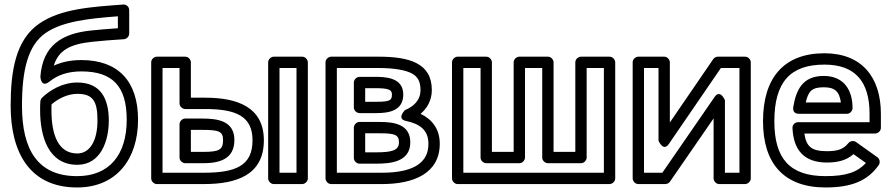

<svg xmlns="http://www.w3.org/2000/svg" viewBox="-20 -787 3924 847"><path d="M320 -10C147.2 -10 77 -125.6 77 -320C77 -476.9 102.6 -587 181.2 -641.4C254.8 -692.4 369.6 -705.2 500 -715.1V-662.4C455.7 -659.4 416.2 -656.1 380.9 -652.4C253.8 -638.9 168.9 -587.8 158.1 -448.9C158.1 -448.9 160.1 -396.4 198.7 -427.5C235 -456.8 280.8 -472 339 -472C476.1 -472 539 -407 539 -259C539 -105 463.3 -10 320 -10ZM320 40C494.6 40 589 -86.2 589 -259C589 -428.3 501.9 -522 339 -522C294.1 -522 255 -514.6 217.3 -497.4C237.9 -564.7 288.4 -592.3 386.1 -602.6C426.7 -606.9 473.5 -610.7 526.6 -614C538.1 -614.8 550 -625.2 550 -639V-742C550 -759 535.9 -767.9 523.2 -766.9C383.2 -756.6 248.1 -748.6 152.8 -682.6C50.5 -611.7 27 -478.4 27 -320C27 -113.7 111.5 40 320 40ZM321 -60C424.2 -60 460 -165.3 460 -255C460 -351.1 424.7 -423 321 -423C256.1 -423 200.5 -389.7 165.6 -356C161 -351.5 158.3 -344.3 158 -339.3L157 -320.3C157 -319.9 157 -319.3 157 -319V-300C157 -185.8 192.9 -60 321 -60ZM321 -110C239.8 -110 207 -186.9 207 -300V-318.3L207.4 -326.5C235.2 -350.7 277.4 -373 321 -373C390.3 -373 410 -340.9 410 -255C410 -169.5 378.2 -110 321 -110Z M1213 -25V-487H1288V-25ZM1163 0C1163 10.7 1172.9 25 1188 25H1313C1323.7 25 1338 15.1 1338 0V-512C1338 -522.7 1328.1 -537 1313 -537H1188C1177.3 -537 1163 -527.1 1163 -512ZM1094 -168C1094 -56.3 1020.7 -25 879 -25H697V-487H772V-331C772 -315.9 786.3 -306 797 -306H886C1022.7 -306 1094 -273.5 1094 -168ZM1144 -168C1144 -314.6 1026.9 -356 886 -356H822V-512C822 -522.7 812.1 -537 797 -537H672C661.3 -537 647 -527.1 647 -512V0C647 10.7 656.9 25 672 25H879C1024.4 25 1144 -15.2 1144 -168ZM876 -67C947.2 -67 1014 -84.5 1014 -169C1014 -254.5 939.3 -264 872 -264H797C781.9 -264 772 -249.7 772 -239V-92C772 -76.9 786.3 -67 797 -67ZM876 -117H822V-214H872C944.9 -214 964 -207.9 964 -169C964 -125.6 945.8 -117 876 -117Z M1770.8 -253.5C1831 -240.8 1870 -213.9 1870 -153C1870 -111.3 1855.2 -82.5 1824.1 -60.4C1793 -38.4 1740.5 -25 1665 -25H1466V-487H1649C1721.9 -487 1771.9 -477.1 1798.2 -462.2C1822.7 -448.4 1835 -427.3 1835 -390C1835 -344 1804.3 -317.1 1766.2 -301C1766.2 -301 1728 -262.6 1770.8 -253.5ZM1649 -537H1441C1430.3 -537 1416 -527.1 1416 -512V0C1416 10.7 1425.9 25 1441 25H1665C1806.6 25 1920 -22.8 1920 -153C1920 -219.4 1884.3 -261.6 1835.4 -284.8C1863.1 -308.4 1885 -343.3 1885 -390C1885 -510.2 1782.7 -537 1649 -537ZM1640 -288C1695.4 -288 1759 -298.1 1759 -370C1759 -444.1 1683.2 -448 1635 -448H1566C1550.9 -448 1541 -433.7 1541 -423V-313C1541 -297.9 1555.3 -288 1566 -288ZM1640 -338H1591V-398H1635C1693.9 -398 1709 -391.5 1709 -370C1709 -343.9 1699.3 -338 1640 -338ZM1639 -65C1699.7 -65 1790 -71.1 1790 -159C1790 -240.5 1715.2 -249 1655 -249H1566C1550.9 -249 1541 -234.7 1541 -224V-90C1541 -74.9 1555.3 -65 1566 -65ZM1639 -115H1591V-199H1655C1721.6 -199 1740 -192.6 1740 -159C1740 -123.9 1709.6 -115 1639 -115Z M2568 -92V-487H2644V-25H2024V-487H2100V-92C2100 -76.9 2114.3 -67 2125 -67H2271C2286.1 -67 2296 -81.3 2296 -92V-487H2372V-92C2372 -76.9 2386.3 -67 2397 -67H2543C2558.1 -67 2568 -81.3 2568 -92ZM2518 -117H2422V-512C2422 -522.7 2412.1 -537 2397 -537H2271C2260.3 -537 2246 -527.1 2246 -512V-117H2150V-512C2150 -522.7 2140.1 -537 2125 -537H1999C1988.3 -537 1974 -527.1 1974 -512V0C1974 10.7 1983.9 25 1999 25H2669C2679.7 25 2694 15.1 2694 0V-512C2694 -522.7 2684.1 -537 2669 -537H2543C2532.3 -537 2518 -527.1 2518 -512Z M2901.9 -25H2821V-487H2885V-166C2885 -166 2906 -115.9 2930.6 -151.9L3160.2 -487H3242V-25H3178V-345C3178 -345 3157.2 -395.2 3132.4 -359.2ZM2915 25C2922.4 25 2930.8 21.1 2935.6 14.2L3128 -264.7V0C3128 10.7 3137.9 25 3153 25H3267C3277.7 25 3292 15.1 3292 0V-512C3292 -522.7 3282.1 -537 3267 -537H3147C3139.6 -537 3131.1 -533 3126.4 -526.1L2935 -246.7V-512C2935 -522.7 2925.1 -537 2910 -537H2796C2785.3 -537 2771 -527.1 2771 -512V0C2771 10.7 2780.9 25 2796 25Z M3617 -502C3752.5 -502 3816 -427.4 3816 -285V-248H3501C3487.9 -248 3475.3 -237.5 3476 -221.9C3480.3 -125.5 3526.7 -70 3628 -70C3676.9 -70 3715.1 -80.3 3745.2 -107L3800 -68C3763.4 -28.2 3714.1 -10 3622 -10C3463.4 -10 3396 -87.6 3396 -252C3396 -425.7 3466.9 -502 3617 -502ZM3617 -552C3439.1 -552 3346 -444.9 3346 -252C3346 -67.5 3436.6 40 3622 40C3734.9 40 3807 11.6 3856.4 -58.6C3863.5 -68.6 3862.1 -85.1 3850.5 -93.4L3756.5 -160.4C3747 -167.1 3731.2 -166.4 3722.6 -155.7C3702.2 -130.5 3678.7 -120 3628 -120C3558.7 -120 3536.8 -141.2 3528.4 -198H3841C3851.7 -198 3866 -207.9 3866 -223V-285C3866 -447.4 3780.8 -552 3617 -552ZM3741 -310C3741 -397.1 3696.4 -452 3614 -452C3518.6 -452 3491.7 -388.1 3479.3 -314.1C3478.1 -306.7 3477.4 -285 3504 -285H3716C3731.1 -285 3741 -299.3 3741 -310ZM3689.5 -335H3534.4C3546.1 -382.8 3559 -402 3614 -402C3662.1 -402 3682.9 -384.2 3689.5 -335Z"/></svg>

Font: Fog Sans
Style: Outline
Weight: 700
Foundry: Intel Corporation
Version: Version 1.00